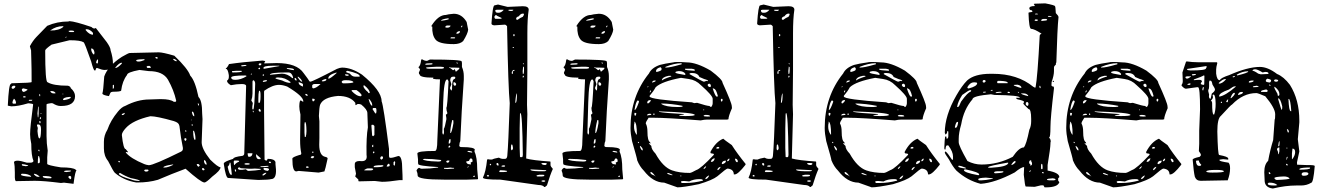

<svg xmlns="http://www.w3.org/2000/svg" viewBox="-20 -1044 7694 1118"><path d="M377.9 -918.9 384.8 -920.9Q418 -918.9 512.7 -886.7Q521.5 -877.9 530.3 -877.9L538.1 -880.9L601.6 -798.8Q624 -766.6 624 -751Q637.7 -709 637.7 -672.9Q637.7 -636.7 587.9 -636.7Q574.2 -636.7 544.9 -648.4H543.9Q539.1 -648.4 535.2 -633.8H531.2Q524.4 -633.8 510.7 -686.5Q472.7 -795.9 466.8 -797.9Q448.2 -809.6 387.7 -809.6H384.8L280.3 -784.2Q243.2 -757.8 243.2 -750Q243.2 -565.4 256.8 -565.4Q289.1 -544.9 376 -544.9Q391.6 -540 391.6 -531.2Q417 -508.8 417 -484.4Q417 -426.8 335 -426.8H332Q311.5 -426.8 287.1 -442.4L278.3 -443.4Q251 -440.4 251 -435.5V-252Q251 -209 257.8 -167L254.9 -127.9V-89.8Q254.9 -82 335 -69.3Q406.2 -69.3 420.9 -55.7L425.8 -50.8Q418 -50.8 408.2 26.4Q371.1 21.5 352.5 19.5L335 21.5Q236.3 8.8 182.6 8.8L72.3 10.7Q66.4 4.9 66.4 -9.8V-39.1Q66.4 -80.1 61.5 -98.6Q61.5 -108.4 84 -108.4Q97.7 -108.4 136.7 -96.7H157.2Q170.9 -96.7 174.8 -105.5V-107.4Q162.1 -136.7 162.1 -206.1Q155.3 -239.3 155.3 -260.7V-264.6Q155.3 -302.7 172.9 -435.5Q172.9 -440.4 148.4 -442.4H143.6Q85 -424.8 45.9 -424.8L25.4 -428.7Q31.2 -554.7 43 -554.7Q44.9 -559.6 52.7 -559.6H59.6Q164.1 -561.5 164.1 -566.4Q164.1 -652.3 162.6 -688.5Q161.1 -724.6 161.1 -744.1V-750L154.3 -773.4V-775.4Q170.9 -806.6 191.4 -828.1L254.9 -893.6Q312.5 -918.9 377.9 -918.9ZM273.4 -867.2V-866.2Q325.2 -866.2 348.6 -887.7V-891.6H345.7Q306.6 -891.6 273.4 -867.2ZM478.5 -869.1Q500 -841.8 521.5 -841.8V-852.5Q503.9 -874 483.4 -874H482.4Q478.5 -874 478.5 -869.1ZM379.9 -864.3V-862.3Q380.9 -857.4 389.6 -857.4H408.2L412.1 -860.4Q412.1 -866.2 391.6 -866.2ZM360.4 -826.2V-825.2H364.3L367.2 -828.1V-830.1H364.3ZM510.7 -761.7V-759.8Q510.7 -743.2 523.4 -727.5H528.3L530.3 -736.3Q527.3 -761.7 512.7 -761.7ZM540 -677.7 543.9 -674.8H548.8L550.8 -682.6V-698.2H548.8Q540 -691.4 540 -677.7ZM47.9 -536.1V-531.2L51.8 -527.3H58.6Q66.4 -531.2 70.3 -539.1L65.4 -544.9H61.5Q51.8 -544.9 47.9 -536.1ZM107.4 -524.4V-522.5Q107.4 -512.7 116.2 -508.8Q125 -508.8 140.6 -520.5Q140.6 -525.4 116.2 -529.3H113.3ZM273.4 -513.7V-510.7Q279.3 -500 293.9 -500H302.7V-503.9Q294.9 -513.7 280.3 -513.7ZM343.8 -498V-495.1H348.6V-498ZM209 -497.1V-486.3L211.9 -483.4L213.9 -484.4V-493.2L210 -497.1ZM118.2 -484.4 114.3 -479.5V-477.5L123 -476.6H127L129.9 -479.5Q129.9 -483.4 118.2 -484.4ZM346.7 -462.9 352.5 -460.9Q391.6 -467.8 391.6 -476.6V-479.5H382.8Q346.7 -476.6 346.7 -462.9ZM61.5 -469.7Q52.7 -456.1 52.7 -449.2V-443.4L56.6 -440.4H70.3L73.2 -443.4Q73.2 -459 61.5 -469.7ZM147.5 -459V-457H164.1L168 -460.9V-462.9H150.4ZM202.1 -422.9 198.2 -383.8 200.2 -361.3H203.1L205.1 -381.8V-422.9ZM216.8 -385.7V-380.9H220.7V-385.7ZM213.9 -361.3 211.9 -353.5V-349.6H213.9L218.8 -354.5V-361.3ZM210 -339.8 209 -337.9V-335.9L210 -327.1H215.8V-337.9ZM195.3 -313.5 200.2 -298.8 198.2 -281.2Q202.1 -238.3 209 -238.3H210Q217.8 -238.3 218.8 -286.1V-293Q218.8 -319.3 203.1 -319.3H198.2Q195.3 -319.3 195.3 -313.5ZM203.1 -171.9V-167L207 -163.1H210L209 -171.9ZM203.1 -135.7Q200.2 -121.1 200.2 -94.7V-93.8H207L211.9 -98.6V-117.2Q209 -135.7 205.1 -135.7ZM107.4 -87.9V-83Q107.4 -78.1 129.9 -76.2L143.6 -78.1V-81.1Q122.1 -87.9 111.3 -87.9ZM353.5 -45.9V-43.9L366.2 -42Q393.6 -43.9 393.6 -48.8L391.6 -50.8H367.2Q354.5 -50.8 353.5 -45.9ZM102.5 -28.3V-26.4Q102.5 -18.6 159.2 -14.6L161.1 -16.6V-18.6Q142.6 -32.2 114.3 -32.2H106.4ZM177.7 -32.2V-28.3Q190.4 -14.6 200.2 -14.6H210V-16.6Q192.4 -32.2 177.7 -32.2ZM377.9 -14.6V-11.7L387.7 -1H391.6L394.5 -4.9V-14.6L389.6 -19.5H382.8ZM229.5 -18.6V-14.6Q229.5 -8.8 254.9 -5.9H277.3L280.3 -9.8Q280.3 -16.6 250 -18.6Z M904.3 -739.3Q927.7 -739.3 995.1 -719.7Q1074.2 -644.5 1087.9 -603.5Q1116.2 -574.2 1135.7 -479.5Q1157.2 -459 1157.2 -382.8L1159.2 -350.6L1154.3 -215.8Q1154.3 -176.8 1204.1 -114.3Q1249 -70.3 1263.7 -70.3V-68.4Q1263.7 -51.8 1215.8 -15.6Q1180.7 18.6 1170.9 18.6H1169.9Q1149.4 17.6 1060.5 -61.5Q981.4 -32.2 899.4 2.9Q845.7 18.6 780.3 18.6H773.4Q699.2 5.9 648.4 -38.1Q639.6 -46.9 609.4 -106.4Q585 -135.7 585 -179.7V-218.8Q585 -255.9 605.5 -289.1Q624 -342.8 667 -394.5Q688.5 -420.9 710 -427.7Q781.2 -464.8 849.6 -464.8L911.1 -466.8H918Q971.7 -466.8 992.2 -451.2H1000Q1005.9 -451.2 1005.9 -458Q992.2 -519.5 958 -580.1Q928.7 -629.9 846.7 -629.9L792 -636.7Q719.7 -623 719.7 -607.4Q692.4 -572.3 685.5 -516.6Q682.6 -509.8 636.7 -509.8L627.9 -507.8Q623 -507.8 614.3 -484.4Q576.2 -490.2 576.2 -500Q581.1 -511.7 586.9 -598.6Q608.4 -660.2 689.5 -712.9Q728.5 -735.4 735.4 -735.4ZM883.8 -708 889.6 -703.1H896.5L899.4 -706.1L894.5 -711.9H887.7ZM988.3 -701.2V-698.2Q998 -687.5 1006.8 -687.5H1008.8V-691.4Q999 -701.2 990.2 -701.2ZM773.4 -694.3V-691.4Q774.4 -685.5 787.1 -685.5Q799.8 -685.5 821.3 -694.3V-699.2H815.4Q787.1 -699.2 773.4 -694.3ZM651.4 -648.4H653.3Q665 -648.4 689.5 -673.8V-678.7H687.5Q674.8 -678.7 651.4 -650.4ZM833 -655.3 837.9 -648.4H855.5L858.4 -651.4V-653.3L851.6 -660.2H839.8ZM636.7 -547.9V-527.3H637.7Q643.6 -528.3 643.6 -537.1V-547.9L639.6 -550.8ZM1131.8 -442.4V-439.5Q1132.8 -428.7 1136.7 -428.7L1138.7 -435.5Q1135.7 -442.4 1133.8 -442.4ZM1097.7 -391.6V-387.7Q1103.5 -367.2 1109.4 -367.2H1111.3Q1111.3 -384.8 1102.5 -394.5H1101.6ZM689.5 -379.9V-374H692.4Q702.1 -374 706.1 -382.8V-386.7H705.1ZM689.5 -257.8Q698.2 -175.8 711.9 -175.8L725.6 -159.2V-157.2L712.9 -159.2V-155.3Q741.2 -121.1 819.3 -88.9Q830.1 -84 846.7 -82Q874 -82 1034.2 -161.1Q1044.9 -167 1044.9 -176.8V-183.6Q1033.2 -238.3 1024.4 -313.5L1022.5 -314.5Q1022.5 -329.1 992.2 -338.9Q892.6 -367.2 855.5 -367.2Q753.9 -343.8 712.9 -298.8Q689.5 -273.4 689.5 -257.8ZM1094.7 -348.6V-343.8H1097.7V-345.7ZM1095.7 -319.3V-314.5L1099.6 -311.5L1102.5 -314.5V-319.3ZM1056.6 -282.2 1060.5 -277.3 1065.4 -278.3V-282.2L1061.5 -285.2H1060.5ZM1104.5 -282.2V-280.3Q1106.4 -229.5 1115.2 -229.5L1118.2 -232.4V-234.4Q1118.2 -261.7 1109.4 -282.2ZM1053.7 -236.3V-229.5L1058.6 -223.6H1060.5L1065.4 -229.5V-236.3L1061.5 -239.3H1056.6ZM1168 -111.3V-102.5Q1172.9 -85.9 1179.7 -85.9H1183.6V-88.9Q1177.7 -111.3 1170.9 -111.3ZM668.9 -104.5V-102.5L671.9 -99.6H678.7V-102.5L673.8 -107.4H671.9ZM1125 -85.9Q1128.9 -76.2 1135.7 -73.2H1136.7L1142.6 -79.1V-82L1135.7 -88.9H1128.9ZM931.6 -70.3V-68.4H938.5Q958 -68.4 988.3 -84V-85.9H983.4Q936.5 -79.1 931.6 -70.3ZM1156.2 -61.5V-58.6L1161.1 -52.7H1168L1170.9 -56.6V-58.6L1164.1 -65.4H1159.2ZM819.3 -51.8Q822.3 -44.9 831.1 -44.9Q844.7 -45.9 844.7 -51.8V-52.7L841.8 -56.6H824.2ZM671.9 -32.2V-31.2Q678.7 -17.6 740.2 0Q762.7 9.8 793.9 9.8V8.8Q793.9 2.9 742.2 -6.8Q709 -18.6 680.7 -36.1H675.8Z M1508.8 -691.4Q1524.4 -689.5 1524.4 -686.5L1518.6 -677.7V-674.8H1520.5L1590.8 -676.8Q1709 -676.8 1748 -618.2Q1774.4 -584 1782.2 -570.3L1787.1 -568.4Q1798.8 -568.4 1941.4 -642.6Q1960 -650.4 1971.7 -650.4Q2026.4 -650.4 2087.9 -609.4Q2202.1 -516.6 2202.1 -454.1Q2212.9 -430.7 2245.1 -176.8V-138.7Q2245.1 -126 2251 -125H2255.9Q2267.6 -125 2299.8 -135.7Q2322.3 -135.7 2322.3 -56.6Q2324.2 -24.4 2324.2 4.9H2305.7Q2243.2 14.6 2204.1 14.6L2162.1 9.8L2083 11.7H2069.3Q2066.4 11.7 2066.4 1L2048.8 -15.6V-17.6L2052.7 -31.2V-34.2L2045.9 -70.3V-87.9Q2045.9 -106.4 2074.2 -106.4Q2122.1 -99.6 2114.3 -142.6Q2112.3 -248 2122.1 -301.8V-303.7L2119.1 -385.7Q2119.1 -406.2 2083 -435.5L2071.3 -438.5H2062.5L2051.8 -431.6Q2048.8 -431.6 2048.8 -445.3Q2018.6 -485.4 1948.2 -485.4Q1861.3 -477.5 1843.8 -433.6Q1838.9 -418.9 1836.9 -369.1L1839.8 -337.9V-240.2L1838.9 -201.2Q1838.9 -138.7 1873 -130.9Q1887.7 -127.9 1887.7 -121.1Q1874 -56.6 1869.1 -45.9L1835 -39.1L1718.8 -48.8L1705.1 -45.9Q1682.6 -45.9 1682.6 -116.2V-121.1Q1682.6 -128.9 1723.6 -141.6Q1734.4 -141.6 1734.4 -151.4Q1727.5 -181.6 1727.5 -228.5L1729.5 -377Q1722.7 -407.2 1722.7 -424.8Q1723.6 -459 1730.5 -459H1732.4L1743.2 -452.1H1746.1V-454.1Q1746.1 -484.4 1652.3 -540Q1626 -549.8 1604.5 -549.8Q1567.4 -549.8 1518.6 -515.6L1517.6 -508.8V-399.4L1520.5 -114.3L1527.3 -109.4H1532.2Q1536.1 -109.4 1538.1 -119.1H1541Q1577.1 -119.1 1584 -100.6V-88.9L1586.9 -57.6Q1589.8 -1 1557.6 -1Q1546.9 2.9 1484.4 3.9L1308.6 -7.8Q1294.9 -7.8 1283.2 -88.9V-91.8Q1283.2 -102.5 1337.9 -119.1Q1337.9 -129.9 1392.6 -136.7Q1402.3 -140.6 1402.3 -150.4L1411.1 -467.8L1413.1 -543Q1413.1 -554.7 1387.7 -554.7Q1358.4 -554.7 1324.2 -547.9Q1301.8 -560.5 1301.8 -574.2Q1312.5 -581.1 1312.5 -595.7V-606.4Q1306.6 -642.6 1296.9 -642.6L1294.9 -643.6V-645.5Q1303.7 -650.4 1313.5 -670.9Q1393.6 -682.6 1508.8 -691.4ZM1450.2 -567.4V-499Q1450.2 -478.5 1443.4 -459L1452.1 -444.3L1449.2 -423.8V-410.2L1452.1 -406.2H1454.1Q1461.9 -406.2 1465.8 -554.7V-556.6Q1465.8 -571.3 1456.1 -577.1Q1450.2 -575.2 1450.2 -567.4ZM1326.2 -592.8Q1326.2 -579.1 1349.6 -579.1Q1381.8 -579.1 1415 -599.6V-602.5L1409.2 -604.5Q1326.2 -604.5 1326.2 -592.8ZM1551.8 -609.4V-608.4L1621.1 -615.2Q1653.3 -615.2 1682.6 -588.9H1686.5V-594.7Q1678.7 -622.1 1659.2 -622.1H1645.5Q1553.7 -622.1 1551.8 -609.4ZM1994.1 -625Q1994.1 -623 2017.6 -615.2Q2030.3 -597.7 2046.9 -597.7H2074.2V-601.6Q2074.2 -615.2 2003.9 -631.8H2002.9Q1995.1 -628.9 1994.1 -625ZM1365.2 -64.5Q1365.2 -48.8 1412.1 -58.6Q1419.9 -48.8 1427.7 -48.8Q1469.7 -50.8 1498 -55.7V-60.5L1463.9 -62.5Q1435.5 -59.6 1381.8 -64.5L1375 -69.3H1370.1ZM1584 -587.9Q1584 -585 1623 -575.2Q1650.4 -561.5 1668 -561.5H1668.9L1672.9 -565.4Q1640.6 -592.8 1602.5 -592.8H1593.8Q1584 -591.8 1584 -587.9ZM2026.4 -515.6Q2055.7 -483.4 2081.1 -483.4L2085 -486.3V-492.2Q2076.2 -505.9 2055.7 -519.5H2030.3ZM1969.7 -568.4V-565.4Q1973.6 -558.6 1978.5 -558.6Q2033.2 -558.6 2038.1 -565.4Q2033.2 -577.1 1994.1 -577.1H1992.2Q1972.7 -577.1 1969.7 -568.4ZM2144.5 -317.4 2142.6 -312.5 2146.5 -259.8V-255.9L2151.4 -251H2153.3L2160.2 -257.8V-310.5L2153.3 -317.4ZM1317.4 -96.7Q1317.4 -84 1305.7 -73.2Q1315.4 -26.4 1325.2 -26.4H1330.1L1322.3 -95.7L1320.3 -96.7ZM1754.9 -333 1752.9 -321.3V-271.5L1754.9 -246.1H1759.8Q1764.6 -260.7 1764.6 -280.3V-281.2Q1763.7 -333 1756.8 -333ZM1513.7 -645.5 1518.6 -643.6 1606.4 -659.2V-661.1H1566.4Q1513.7 -661.1 1513.7 -647.5ZM1797.9 -546.9V-534.2L1802.7 -529.3Q1819.3 -529.3 1845.7 -553.7V-554.7H1811.5Q1801.8 -554.7 1797.9 -546.9ZM1488.3 -515.6Q1484.4 -499 1484.4 -469.7V-452.1L1486.3 -444.3H1488.3Q1497.1 -444.3 1497.1 -481.4V-492.2Q1497.1 -515.6 1490.2 -515.6ZM2096.7 -546.9V-538.1Q2104.5 -521.5 2124 -506.8V-502H2132.8V-503.9Q2132.8 -521.5 2101.6 -546.9ZM1891.6 -587.9V-585.9H1893.6Q1903.3 -585.9 1939.5 -618.2V-622.1Q1891.6 -608.4 1891.6 -587.9ZM2156.2 -74.2V-70.3H2173.8Q2212.9 -71.3 2212.9 -79.1L2208 -82H2204.1Q2156.2 -82 2156.2 -74.2ZM2101.6 -54.7V-51.8H2137.7Q2150.4 -51.8 2153.3 -58.6Q2151.4 -63.5 2142.6 -63.5H2121.1Q2115.2 -63.5 2101.6 -54.7ZM2149.4 -408.2 2165 -383.8H2169.9L2171.9 -392.6V-404.3Q2171.9 -413.1 2167 -415H2154.3Q2150.4 -415 2149.4 -408.2ZM1421.9 -151.4Q1422.9 -130.9 1428.7 -130.9H1431.6Q1448.2 -130.9 1450.2 -151.4ZM1331.1 -629.9V-625L1334 -622.1Q1388.7 -622.1 1388.7 -628.9L1385.7 -631.8H1356.4ZM1340.8 -102.5 1342.8 -83H1344.7Q1356.4 -97.7 1372.1 -102.5V-107.4L1360.4 -109.4H1346.7Q1341.8 -109.4 1340.8 -102.5ZM1513.7 -62.5Q1513.7 -51.8 1539.1 -48.8L1545.9 -54.7V-59.6Q1545.9 -65.4 1518.6 -66.4ZM1470.7 -146.5V-144.5Q1470.7 -117.2 1488.3 -117.2H1495.1Q1498 -117.2 1498 -123ZM1718.8 -565.4V-563.5Q1718.8 -548.8 1743.2 -540H1744.1V-553.7Q1744.1 -557.6 1720.7 -565.4ZM2127 -467.8V-464.8Q2136.7 -428.7 2146.5 -428.7H2147.5V-430.7Q2147.5 -449.2 2128.9 -467.8ZM1650.4 -647.5V-643.6Q1678.7 -635.7 1689.5 -635.7H1691.4V-638.7Q1691.4 -646.5 1657.2 -647.5ZM1713.9 -597.7V-592.8Q1726.6 -573.2 1736.3 -568.4H1739.3V-570.3Q1734.4 -584 1715.8 -597.7ZM1497.1 -75.2V-71.3H1522.5L1543 -73.2V-78.1H1532.2ZM1853.5 -572.3 1855.5 -570.3H1862.3Q1880.9 -572.3 1880.9 -582L1876 -584Q1856.4 -579.1 1853.5 -572.3ZM2194.3 -122.1V-120.1L2199.2 -115.2H2203.1L2210 -122.1V-129.9L2206.1 -133.8H2201.2Q2194.3 -130.9 2194.3 -122.1ZM1404.3 -91.8V-86.9L1413.1 -85H1424.8L1433.6 -86.9V-91.8L1424.8 -93.8H1413.1ZM2231.4 -75.2 2233.4 -74.2H2238.3Q2247.1 -74.2 2249 -79.1V-81.1Q2249 -89.8 2244.1 -90.8Q2237.3 -90.8 2231.4 -75.2ZM1383.8 -661.1 1387.7 -657.2Q1416 -659.2 1416 -664.1L1408.2 -666Q1383.8 -665 1383.8 -661.1ZM2271.5 -99.6V-84L2276.4 -79.1Q2280.3 -79.1 2281.2 -99.6L2279.3 -104.5H2276.4ZM1507.8 -26.4V-24.4L1511.7 -21.5Q1522.5 -25.4 1530.3 -35.2V-38.1Q1518.6 -38.1 1507.8 -26.4ZM1798.8 -469.7 1797.9 -464.8Q1798.8 -454.1 1802.7 -454.1H1805.7L1812.5 -460.9V-464.8Q1811.5 -469.7 1798.8 -469.7ZM1510.7 -570.3V-567.4H1517.6Q1534.2 -569.3 1534.2 -574.2V-577.1H1524.4Q1510.7 -575.2 1510.7 -570.3ZM1789.1 -127.9 1793.9 -123H1802.7L1809.6 -129.9V-130.9L1805.7 -134.8H1795.9ZM1989.3 -611.3V-608.4Q1990.2 -602.5 2002.9 -602.5H2007.8L2010.7 -606.4Q2009.8 -611.3 1997.1 -611.3ZM1486.3 -406.2V-399.4L1493.2 -392.6H1495.1L1498 -396.5V-403.3L1491.2 -410.2H1490.2ZM1486.3 -670.9V-668L1491.2 -663.1Q1502 -663.1 1502 -672.9L1500 -674.8H1490.2ZM1695.3 -587.9Q1695.3 -575.2 1707 -575.2V-577.1Q1707 -586.9 1698.2 -590.8ZM1757.8 -497.1Q1757.8 -486.3 1768.6 -486.3H1771.5V-490.2Q1768.6 -497.1 1759.8 -497.1ZM1761.7 -71.3V-68.4L1770.5 -66.4L1777.3 -68.4V-71.3L1773.4 -75.2H1764.6ZM1545.9 -102.5V-95.7L1554.7 -93.8L1558.6 -98.6L1554.7 -102.5ZM1347.7 -58.6V-48.8L1350.6 -44.9H1354.5V-53.7L1349.6 -58.6ZM2146.5 -196.3V-191.4L2149.4 -187.5H2153.3V-201.2H2151.4ZM1484.4 -645.5V-643.6L1488.3 -640.6H1490.2L1495.1 -643.6L1493.2 -649.4H1488.3ZM2151.4 -157.2V-156.2L2156.2 -150.4L2160.2 -156.2V-159.2L2156.2 -163.1ZM1511.7 -611.3 1508.8 -606.4 1511.7 -602.5H1513.7L1517.6 -606.4V-609.4ZM1797.9 -158.2V-155.3L1802.7 -153.3L1805.7 -158.2L1802.7 -162.1H1800.8ZM1452.1 -399.4V-392.6L1456.1 -389.6H1457V-396.5L1454.1 -399.4ZM1440.4 -611.3V-609.4H1443.4L1447.3 -613.3V-615.2H1443.4ZM1493.2 -69.3V-71.3Q1492.2 -70.3 1490.2 -69.3Z M2622.1 -963.9Q2668.9 -963.9 2697.3 -916L2706.1 -871.1Q2704.1 -848.6 2676.8 -804.7Q2658.2 -787.1 2622.1 -787.1Q2537.1 -787.1 2516.1 -813.5Q2495.1 -839.8 2497.1 -888.7Q2492.2 -888.7 2492.2 -891.6V-893.6Q2532.2 -957 2576.2 -957Q2586.9 -960.9 2622.1 -963.9ZM2548.8 -923.8V-922.9Q2594.7 -928.7 2594.7 -934.6L2587.9 -937.5Q2548.8 -931.6 2548.8 -923.8ZM2574.2 -884.8 2581.1 -882.8H2583Q2599.6 -882.8 2603.5 -893.6L2601.6 -895.5H2585.9Q2574.2 -895.5 2572.3 -884.8ZM2665 -889.6V-884.8H2667L2671.9 -889.6V-895.5H2669.9ZM2637.7 -852.5V-847.7H2642.6Q2652.3 -847.7 2658.2 -857.4V-862.3H2654.3Q2645.5 -862.3 2637.7 -852.5ZM2603.5 -823.2V-820.3H2627L2630.9 -823.2L2627 -827.1H2606.4ZM2439.5 -698.2Q2451.2 -689.5 2466.8 -689.5L2483.4 -697.3Q2668 -697.3 2668 -686.5L2669.9 -677.7V-654.3Q2680.7 -628.9 2680.7 -601.6V-581.1Q2667 -392.6 2660.2 -221.7Q2655.3 -213.9 2654.3 -194.3Q2657.2 -187.5 2667 -187.5H2671.9Q2745.1 -187.5 2745.1 -170.9L2743.2 -168.9V-160.2Q2758.8 -127.9 2758.8 -57.6L2763.7 -2.9L2760.7 0L2701.2 2H2565.4Q2412.1 2 2412.1 -21.5Q2412.1 -36.1 2405.3 -50.8Q2409.2 -61.5 2418.9 -66.4H2421.9Q2428.7 -61.5 2434.6 -61.5H2437.5Q2482.4 -61.5 2531.2 -68.4V-71.3Q2415 -78.1 2415 -88.9L2414.1 -100.6V-116.2L2410.2 -150.4Q2410.2 -165 2512.7 -165Q2526.4 -165 2526.4 -225.6L2542 -582H2540Q2489.3 -582 2504.9 -591.8Q2423.8 -591.8 2423.8 -610.4Q2418.9 -612.3 2418.9 -621.1L2425.8 -637.7Q2425.8 -642.6 2417 -651.4V-653.3Q2428.7 -661.1 2432.6 -696.3L2434.6 -698.2ZM2457 -670.9V-667H2463.9Q2499 -667 2499 -671.9L2496.1 -675.8H2492.2Q2457 -675.8 2457 -670.9ZM2637.7 -677.7 2642.6 -672.9H2644.5V-677.7L2640.6 -681.6ZM2461.9 -651.4V-648.4Q2461.9 -643.6 2480.5 -643.6H2496.1H2501H2543.9Q2565.4 -643.6 2565.4 -649.4V-650.4Q2565.4 -659.2 2485.4 -653.3ZM2594.7 -652.3V-649.4Q2602.5 -649.4 2617.2 -635.7H2620.1Q2624 -635.7 2624 -640.6H2626Q2629.9 -639.6 2633.8 -627H2635.7L2654.3 -642.6V-649.4L2626 -650.4H2606.4ZM2601.6 -575.2 2608.4 -553.7 2599.6 -531.2Q2605.5 -517.6 2608.4 -517.6H2610.4L2612.3 -526.4V-534.2Q2612.3 -584 2627 -584L2630.9 -588.9V-594.7L2627 -597.7H2619.1Q2601.6 -597.7 2601.6 -575.2ZM2555.7 -271.5Q2557.6 -260.7 2560.5 -260.7Q2564.5 -260.7 2565.4 -273.4L2564.5 -293.9Q2570.3 -300.8 2579.1 -348.6V-356.4L2576.2 -376Q2585 -380.9 2585 -385.7Q2579.1 -401.4 2579.1 -415V-417Q2585 -417 2591.8 -570.3Q2587.9 -581.1 2585 -581.1H2583Q2564.5 -581.1 2560.5 -447.3ZM2620.1 -563.5V-556.6Q2620.1 -547.9 2627 -544.9H2630.9L2635.7 -549.8V-556.6Q2632.8 -562.5 2626 -565.4ZM2613.3 -344.7Q2601.6 -297.9 2601.6 -269.5H2603.5Q2610.4 -269.5 2620.1 -326.2V-335.9L2619.1 -344.7ZM2592.8 -216.8V-208H2596.7Q2603.5 -210 2603.5 -223.6V-233.4H2599.6Q2594.7 -233.4 2592.8 -216.8ZM2591.8 -191.4V-184.6H2596.7L2601.6 -189.5V-192.4L2598.6 -196.3H2596.7ZM2701.2 -162.1Q2709 -157.2 2729.5 -155.3V-158.2Q2729.5 -163.1 2712.9 -165H2704.1ZM2694.3 -103.5Q2696.3 -86.9 2717.8 -86.9H2722.7V-89.8L2719.7 -95.7Q2719.7 -97.7 2731.4 -102.5V-109.4Q2731.4 -118.2 2724.6 -121.1H2719.7Q2715.8 -120.1 2710.9 -107.4ZM2442.4 -117.2V-116.2Q2452.1 -105.5 2526.4 -103.5H2535.2Q2547.9 -103.5 2548.8 -109.4V-112.3Q2498 -119.1 2451.2 -119.1ZM2578.1 -102.5 2583 -96.7H2585Q2596.7 -96.7 2596.7 -109.4H2589.8Q2580.1 -109.4 2578.1 -102.5ZM2702.1 -71.3V-68.4H2704.1L2709 -73.2V-75.2H2706.1ZM2585 -66.4H2565.4V-61.5L2585 -59.6L2624 -62.5V-66.4H2617.2L2601.6 -68.4ZM2735.4 -16.6V-13.7H2742.2L2745.1 -16.6V-18.6L2742.2 -21.5H2740.2Z M2879.9 -1017.6 2935.5 -1003.9 3024.4 -1007.8Q3058.6 -1007.8 3058.6 -987.3Q3050.8 -937.5 3050.8 -850.6V-636.7L3048.8 -433.6L3050.8 -378.9L3043.9 -121.1Q3081.1 -110.4 3183.6 -103.5L3185.5 -101.6V-83Q3185.5 -75.2 3199.2 -60.5Q3183.6 -26.4 3165 35.2L3153.3 44.9H3149.4Q3140.6 33.2 3115.2 33.2L2893.6 2Q2792 2 2792 -9.8Q2808.6 -42 2816.4 -115.2H2819.3V-117.2L2832 -115.2H2845.7Q2856.4 -121.1 2884.8 -126Q2897.5 -119.1 2905.3 -119.1H2920.9Q2934.6 -119.1 2934.6 -146.5Q2939.5 -193.4 2948.2 -443.4Q2939.5 -524.4 2932.6 -891.6Q2925.8 -900.4 2918.9 -900.4L2857.4 -896.5Q2841.8 -898.4 2841.8 -907.2Q2848.6 -1012.7 2859.4 -1012.7ZM2864.3 -985.4V-982.4Q2864.3 -969.7 2877.9 -969.7H2882.8Q2898.4 -969.7 2912.1 -985.4V-987.3H2873ZM2939.5 -983.4 2949.2 -980.5H2962.9L2968.8 -985.4V-987.3H2942.4ZM2985.4 -934.6V-932.6L2989.3 -928.7H2994.1Q3008.8 -940.4 3024.4 -946.3Q3031.2 -956.1 3031.2 -961.9L3028.3 -964.8H3024.4Q3011.7 -964.8 3001 -949.2Q2985.4 -945.3 2985.4 -934.6ZM2859.4 -949.2V-939.5L2864.3 -934.6H2891.6L2900.4 -935.5V-939.5L2876 -951.2L2869.1 -956.1H2866.2ZM2968.8 -841.8V-836.9L2971.7 -833H2973.6L2976.6 -836.9V-841.8L2973.6 -845.7H2971.7ZM2964.8 -766.6V-764.6H2971.7V-770.5H2968.8ZM3024.4 -675.8V-674.8L3030.3 -668.9H3031.2V-672.9L3028.3 -675.8ZM3026.4 -657.2 3023.4 -629.9 3024.4 -613.3H3026.4Q3031.2 -613.3 3031.2 -631.8V-652.3ZM2960 -621.1V-616.2L2962.9 -613.3L2966.8 -616.2V-623L2964.8 -625Q2964.8 -628.9 2976.6 -633.8V-636.7H2969.7Q2960 -630.9 2960 -621.1ZM3024.4 -602.5 3023.4 -593.8V-592.8H3026.4L3030.3 -595.7V-602.5ZM2980.5 -449.2V-445.3H2982.4Q2990.2 -445.3 2990.2 -500Q2984.4 -500 2980.5 -449.2ZM3010.7 -385.7 3007.8 -381.8 3005.9 -296.9V-182.6L3007.8 -130.9L3009.8 -128.9H3019.5Q3023.4 -128.9 3024.4 -141.6Q3021.5 -385.7 3010.7 -385.7ZM2955.1 -183.6V-178.7Q2956.1 -168.9 2960 -168.9L2966.8 -175.8V-185.5Q2964.8 -203.1 2960 -203.1Q2955.1 -203.1 2955.1 -183.6ZM2871.1 -91.8V-89.8Q2871.1 -80.1 2880.9 -80.1H2882.8V-89.8L2877.9 -94.7H2874ZM3132.8 -93.8V-91.8Q3136.7 -83 3156.2 -83L3163.1 -87.9V-93.8L3154.3 -94.7H3140.6ZM2832 -86.9V-83L2836.9 -81.1L2839.8 -85L2838.9 -89.8H2835ZM2900.4 -76.2V-74.2L2908.2 -73.2H2917L2920.9 -76.2V-80.1L2912.1 -81.1H2910.2Q2900.4 -80.1 2900.4 -76.2ZM3069.3 -57.6V-55.7Q3069.3 -47.9 3115.2 -46.9H3151.4L3160.2 -48.8V-52.7L3147.5 -53.7ZM2886.7 -46.9V-45.9L2889.6 -42H2910.2Q2932.6 -42 2932.6 -46.9V-48.8Q2918 -52.7 2894.5 -52.7H2891.6ZM3103.5 -19.5 3108.4 -16.6H3135.7Q3148.4 -16.6 3149.4 -21.5V-25.4L3140.6 -26.4H3120.1Q3103.5 -24.4 3103.5 -19.5ZM2814.5 -19.5 2818.4 -16.6H2825.2L2828.1 -19.5L2823.2 -25.4H2819.3ZM3133.8 7.8V12.7L3142.6 14.6H3146.5L3154.3 12.7V7.8L3146.5 5.9H3142.6Z M3466.8 -963.9Q3513.7 -963.9 3542 -916L3550.8 -871.1Q3548.8 -848.6 3521.5 -804.7Q3502.9 -787.1 3466.8 -787.1Q3381.8 -787.1 3360.8 -813.5Q3339.8 -839.8 3341.8 -888.7Q3336.9 -888.7 3336.9 -891.6V-893.6Q3377 -957 3420.9 -957Q3431.6 -960.9 3466.8 -963.9ZM3393.6 -923.8V-922.9Q3439.5 -928.7 3439.5 -934.6L3432.6 -937.5Q3393.6 -931.6 3393.6 -923.8ZM3418.9 -884.8 3425.8 -882.8H3427.7Q3444.3 -882.8 3448.2 -893.6L3446.3 -895.5H3430.7Q3418.9 -895.5 3417 -884.8ZM3509.8 -889.6V-884.8H3511.7L3516.6 -889.6V-895.5H3514.6ZM3482.4 -852.5V-847.7H3487.3Q3497.1 -847.7 3502.9 -857.4V-862.3H3499Q3490.2 -862.3 3482.4 -852.5ZM3448.2 -823.2V-820.3H3471.7L3475.6 -823.2L3471.7 -827.1H3451.2ZM3284.2 -698.2Q3295.9 -689.5 3311.5 -689.5L3328.1 -697.3Q3512.7 -697.3 3512.7 -686.5L3514.6 -677.7V-654.3Q3525.4 -628.9 3525.4 -601.6V-581.1Q3511.7 -392.6 3504.9 -221.7Q3500 -213.9 3499 -194.3Q3502 -187.5 3511.7 -187.5H3516.6Q3589.8 -187.5 3589.8 -170.9L3587.9 -168.9V-160.2Q3603.5 -127.9 3603.5 -57.6L3608.4 -2.9L3605.5 0L3545.9 2H3410.2Q3256.8 2 3256.8 -21.5Q3256.8 -36.1 3250 -50.8Q3253.9 -61.5 3263.7 -66.4H3266.6Q3273.4 -61.5 3279.3 -61.5H3282.2Q3327.1 -61.5 3376 -68.4V-71.3Q3259.8 -78.1 3259.8 -88.9L3258.8 -100.6V-116.2L3254.9 -150.4Q3254.9 -165 3357.4 -165Q3371.1 -165 3371.1 -225.6L3386.7 -582H3384.8Q3334 -582 3349.6 -591.8Q3268.6 -591.8 3268.6 -610.4Q3263.7 -612.3 3263.7 -621.1L3270.5 -637.7Q3270.5 -642.6 3261.7 -651.4V-653.3Q3273.4 -661.1 3277.3 -696.3L3279.3 -698.2ZM3301.8 -670.9V-667H3308.6Q3343.8 -667 3343.8 -671.9L3340.8 -675.8H3336.9Q3301.8 -675.8 3301.8 -670.9ZM3482.4 -677.7 3487.3 -672.9H3489.3V-677.7L3485.4 -681.6ZM3306.6 -651.4V-648.4Q3306.6 -643.6 3325.2 -643.6H3340.8H3345.7H3388.7Q3410.2 -643.6 3410.2 -649.4V-650.4Q3410.2 -659.2 3330.1 -653.3ZM3439.5 -652.3V-649.4Q3447.3 -649.4 3461.9 -635.7H3464.8Q3468.8 -635.7 3468.8 -640.6H3470.7Q3474.6 -639.6 3478.5 -627H3480.5L3499 -642.6V-649.4L3470.7 -650.4H3451.2ZM3446.3 -575.2 3453.1 -553.7 3444.3 -531.2Q3450.2 -517.6 3453.1 -517.6H3455.1L3457 -526.4V-534.2Q3457 -584 3471.7 -584L3475.6 -588.9V-594.7L3471.7 -597.7H3463.9Q3446.3 -597.7 3446.3 -575.2ZM3400.4 -271.5Q3402.3 -260.7 3405.3 -260.7Q3409.2 -260.7 3410.2 -273.4L3409.2 -293.9Q3415 -300.8 3423.8 -348.6V-356.4L3420.9 -376Q3429.7 -380.9 3429.7 -385.7Q3423.8 -401.4 3423.8 -415V-417Q3429.7 -417 3436.5 -570.3Q3432.6 -581.1 3429.7 -581.1H3427.7Q3409.2 -581.1 3405.3 -447.3ZM3464.8 -563.5V-556.6Q3464.8 -547.9 3471.7 -544.9H3475.6L3480.5 -549.8V-556.6Q3477.5 -562.5 3470.7 -565.4ZM3458 -344.7Q3446.3 -297.9 3446.3 -269.5H3448.2Q3455.1 -269.5 3464.8 -326.2V-335.9L3463.9 -344.7ZM3437.5 -216.8V-208H3441.4Q3448.2 -210 3448.2 -223.6V-233.4H3444.3Q3439.5 -233.4 3437.5 -216.8ZM3436.5 -191.4V-184.6H3441.4L3446.3 -189.5V-192.4L3443.4 -196.3H3441.4ZM3545.9 -162.1Q3553.7 -157.2 3574.2 -155.3V-158.2Q3574.2 -163.1 3557.6 -165H3548.8ZM3539.1 -103.5Q3541 -86.9 3562.5 -86.9H3567.4V-89.8L3564.5 -95.7Q3564.5 -97.7 3576.2 -102.5V-109.4Q3576.2 -118.2 3569.3 -121.1H3564.5Q3560.5 -120.1 3555.7 -107.4ZM3287.1 -117.2V-116.2Q3296.9 -105.5 3371.1 -103.5H3379.9Q3392.6 -103.5 3393.6 -109.4V-112.3Q3342.8 -119.1 3295.9 -119.1ZM3422.9 -102.5 3427.7 -96.7H3429.7Q3441.4 -96.7 3441.4 -109.4H3434.6Q3424.8 -109.4 3422.9 -102.5ZM3546.9 -71.3V-68.4H3548.8L3553.7 -73.2V-75.2H3550.8ZM3429.7 -66.4H3410.2V-61.5L3429.7 -59.6L3468.8 -62.5V-66.4H3461.9L3446.3 -68.4ZM3580.1 -16.6V-13.7H3586.9L3589.8 -16.6V-18.6L3586.9 -21.5H3585Z M3979.5 -680.7Q4036.1 -680.7 4118.2 -632.8Q4187.5 -581.1 4187.5 -561.5Q4241.2 -444.3 4241.2 -424.8L4242.2 -414.1Q4221.7 -367.2 4221.7 -349.6L4213.9 -347.7H4097.7Q4081.1 -347.7 4059.6 -342.8Q3863.3 -358.4 3786.1 -358.4H3756.8Q3740.2 -334 3740.2 -325.2Q3750 -307.6 3750 -277.3Q3750 -224.6 3765.6 -215.8L3767.6 -209V-208L3758.8 -210.9V-208L3772.5 -194.3Q3772.5 -174.8 3796.9 -149.4Q3840.8 -70.3 3893.6 -51.8Q3935.5 -37.1 3996.1 -37.1Q4004.9 -37.1 4034.2 -53.7Q4060.5 -61.5 4136.7 -142.6V-146.5Q4136.7 -149.4 4119.1 -151.4L4116.2 -158.2Q4147.5 -218.8 4191.4 -236.3Q4196.3 -230.5 4241.2 -199.2Q4271.5 -151.4 4321.3 -89.8V-85Q4277.3 -28.3 4257.8 -28.3H4252.9Q4252.9 -58.6 4216.8 -62.5Q4209 -62.5 4157.2 -17.6Q4128.9 4.9 4049.8 28.3Q3959 46.9 3924.8 46.9L3847.7 19.5Q3783.2 19.5 3728.5 -50.8Q3705.1 -74.2 3690.4 -110.4Q3690.4 -119.1 3660.2 -222.7Q3651.4 -266.6 3651.4 -297.9V-299.8Q3651.4 -482.4 3758.8 -616.2Q3774.4 -649.4 3822.3 -666Q3850.6 -673.8 3900.4 -680.7Q3912.1 -685.5 3979.5 -680.7ZM3854.5 -650.4H3856.4Q3881.8 -650.4 3938.5 -667Q3950.2 -668 3950.2 -672.9L3947.3 -675.8H3945.3Q3907.2 -675.8 3856.4 -655.3L3854.5 -653.3ZM3799.8 -629.9V-627.9L3803.7 -625H3804.7Q3832 -631.8 3832 -638.7V-646.5L3827.1 -652.3H3824.2Q3799.8 -644.5 3799.8 -629.9ZM3968.8 -643.6V-639.6Q3968.8 -634.8 4023.4 -631.8L4025.4 -632.8V-636.7Q4025.4 -641.6 4008.8 -643.6ZM3913.1 -623V-621.1Q3913.1 -616.2 3968.8 -607.4L3970.7 -609.4V-614.3Q3960 -629.9 3934.6 -629.9H3929.7Q3913.1 -627.9 3913.1 -623ZM3995.1 -614.3V-612.3Q4072.3 -568.4 4078.1 -568.4H4080.1L4093.8 -573.2L4100.6 -571.3L4102.5 -573.2V-575.2Q4095.7 -580.1 4080.1 -584L4052.7 -595.7Q4043 -619.1 4008.8 -619.1H4004.9Q3995.1 -618.2 3995.1 -614.3ZM3834 -575.2Q3846.7 -585.9 3888.7 -598.6V-600.6L3886.7 -602.5H3873Q3834 -594.7 3834 -575.2ZM3762.7 -486.3V-482.4Q3762.7 -464.8 4008.8 -448.2L4022.5 -443.4L4039.1 -445.3Q4096.7 -426.8 4112.3 -426.8Q4112.3 -422.9 4121.1 -420.9Q4129.9 -431.6 4129.9 -443.4V-468.8Q4129.9 -487.3 4061.5 -547.9Q4032.2 -578.1 3991.2 -584L3945.3 -590.8Q3833 -569.3 3797.9 -536.1Q3784.2 -510.7 3762.7 -486.3ZM3777.3 -566.4V-563.5H3779.3Q3797.9 -568.4 3797.9 -573.2V-575.2H3791Q3782.2 -575.2 3777.3 -566.4ZM4100.6 -547.9Q4104.5 -537.1 4114.3 -537.1H4116.2L4119.1 -541V-549.8L4112.3 -556.6Q4100.6 -556.6 4100.6 -547.9ZM3749 -537.1V-536.1H3752L3755.9 -539.1V-541H3752ZM4129.9 -529.3Q4143.6 -486.3 4152.3 -481.4H4157.2L4160.2 -484.4Q4149.4 -527.3 4136.7 -527.3L4134.8 -529.3ZM3763.7 -506.8V-504.9Q3770.5 -507.8 3770.5 -516.6V-518.6Q3763.7 -515.6 3763.7 -506.8ZM4177.7 -465.8V-457L4180.7 -452.1Q4187.5 -454.1 4187.5 -461.9V-465.8L4184.6 -468.8H4180.7ZM3749 -450.2V-445.3L3752 -441.4H3753.9Q3763.7 -447.3 3769.5 -457V-460.9H3763.7Q3753.9 -460.9 3749 -450.2ZM3692.4 -459Q3681.6 -449.2 3674.8 -404.3H3676.8Q3684.6 -404.3 3701.2 -452.1Q3699.2 -459 3692.4 -459ZM3831.1 -441.4V-438.5Q3857.4 -420.9 3924.8 -420.9H3936.5L3954.1 -422.9V-427.7Q3891.6 -440.4 3831.1 -441.4ZM4075.2 -406.2V-402.3H4080.1V-406.2ZM3817.4 -395.5V-392.6Q3849.6 -385.7 3960.9 -379.9L3961.9 -378.9V-377L3933.6 -373Q3933.6 -368.2 3968.8 -368.2Q4025.4 -368.2 4025.4 -375Q4025.4 -388.7 3817.4 -395.5ZM3674.8 -386.7 3673.8 -378.9Q3674.8 -370.1 3678.7 -370.1Q3683.6 -370.1 3685.5 -383.8L3680.7 -386.7ZM3784.2 -381.8V-375H3791V-379.9L3790 -381.8V-383.8ZM3747.1 -373V-372.1H3749L3772.5 -375V-377L3767.6 -381.8H3763.7Q3751 -381.8 3747.1 -373ZM4077.1 -370.1Q4077.1 -365.2 4100.6 -365.2L4114.3 -366.2V-368.2Q4114.3 -375 4086.9 -375Q4077.1 -373 4077.1 -370.1ZM3674.8 -335.9 3673.8 -334V-331.1L3674.8 -329.1Q3671.9 -322.3 3671.9 -310.5V-304.7Q3671.9 -282.2 3685.5 -260.7H3688.5Q3688.5 -327.1 3674.8 -335.9ZM3694.3 -217.8V-214.8L3697.3 -210.9H3701.2V-214.8L3697.3 -217.8ZM3708 -194.3 3706.1 -192.4V-190.4Q3713.9 -168 3721.7 -168L3722.7 -169.9V-171.9Q3722.7 -182.6 3708 -194.3ZM4150.4 -181.6 4153.3 -178.7H4159.2Q4168 -178.7 4168.9 -183.6L4164.1 -188.5H4162.1Q4153.3 -188.5 4150.4 -181.6ZM4119.1 -103.5 4121.1 -101.6H4123Q4136.7 -101.6 4141.6 -120.1V-122.1Q4127 -122.1 4119.1 -103.5ZM4213.9 -106.4 4214.8 -105.5H4218.8Q4227.5 -109.4 4227.5 -119.1V-120.1H4223.6Q4213.9 -113.3 4213.9 -106.4ZM4261.7 -120.1 4259.8 -119.1V-117.2Q4264.6 -99.6 4271.5 -99.6H4273.4L4276.4 -103.5V-105.5Q4273.4 -120.1 4261.7 -120.1ZM4182.6 -91.8 4186.5 -87.9Q4207 -94.7 4207 -106.4V-108.4H4205.1Q4185.5 -108.4 4182.6 -91.8ZM4077.1 -60.5H4080.1Q4087.9 -64.5 4091.8 -74.2L4090.8 -76.2Q4077.1 -68.4 4077.1 -60.5ZM4157.2 -53.7H4162.1Q4175.8 -66.4 4175.8 -72.3H4173.8Q4157.2 -66.4 4157.2 -53.7ZM3767.6 -42V-37.1Q3768.6 -29.3 3791 -21.5L3796.9 -16.6V-17.6Q3780.3 -39.1 3772.5 -42ZM3865.2 -37.1V-35.2Q3865.2 -29.3 3893.6 -23.4L3895.5 -24.4V-26.4Q3876 -37.1 3866.2 -37.1ZM3941.4 -21.5V-17.6H3947.3V-21.5ZM4086.9 -1Q4100.6 -1 4109.4 -21.5H4105.5Q4086.9 -10.7 4086.9 -1ZM3993.2 12.7 3963.9 9.8H3959Q3946.3 9.8 3945.3 14.6V16.6L3950.2 21.5H3974.6Q4019.5 21.5 4073.2 7.8V5.9Q4071.3 -1 4057.6 -1H4050.8Q4019.5 -1 3993.2 12.7Z M4426.8 -1017.6 4482.4 -1003.9 4571.3 -1007.8Q4605.5 -1007.8 4605.5 -987.3Q4597.7 -937.5 4597.7 -850.6V-636.7L4595.7 -433.6L4597.7 -378.9L4590.8 -121.1Q4627.9 -110.4 4730.5 -103.5L4732.4 -101.6V-83Q4732.4 -75.2 4746.1 -60.5Q4730.5 -26.4 4711.9 35.2L4700.2 44.9H4696.3Q4687.5 33.2 4662.1 33.2L4440.4 2Q4338.9 2 4338.9 -9.8Q4355.5 -42 4363.3 -115.2H4366.2V-117.2L4378.9 -115.2H4392.6Q4403.3 -121.1 4431.6 -126Q4444.3 -119.1 4452.1 -119.1H4467.8Q4481.4 -119.1 4481.4 -146.5Q4486.3 -193.4 4495.1 -443.4Q4486.3 -524.4 4479.5 -891.6Q4472.7 -900.4 4465.8 -900.4L4404.3 -896.5Q4388.7 -898.4 4388.7 -907.2Q4395.5 -1012.7 4406.2 -1012.7ZM4411.1 -985.4V-982.4Q4411.1 -969.7 4424.8 -969.7H4429.7Q4445.3 -969.7 4459 -985.4V-987.3H4419.9ZM4486.3 -983.4 4496.1 -980.5H4509.8L4515.6 -985.4V-987.3H4489.3ZM4532.2 -934.6V-932.6L4536.1 -928.7H4541Q4555.7 -940.4 4571.3 -946.3Q4578.1 -956.1 4578.1 -961.9L4575.2 -964.8H4571.3Q4558.6 -964.8 4547.9 -949.2Q4532.2 -945.3 4532.2 -934.6ZM4406.2 -949.2V-939.5L4411.1 -934.6H4438.5L4447.3 -935.5V-939.5L4422.9 -951.2L4416 -956.1H4413.1ZM4515.6 -841.8V-836.9L4518.6 -833H4520.5L4523.4 -836.9V-841.8L4520.5 -845.7H4518.6ZM4511.7 -766.6V-764.6H4518.6V-770.5H4515.6ZM4571.3 -675.8V-674.8L4577.1 -668.9H4578.1V-672.9L4575.2 -675.8ZM4573.2 -657.2 4570.3 -629.9 4571.3 -613.3H4573.2Q4578.1 -613.3 4578.1 -631.8V-652.3ZM4506.8 -621.1V-616.2L4509.8 -613.3L4513.7 -616.2V-623L4511.7 -625Q4511.7 -628.9 4523.4 -633.8V-636.7H4516.6Q4506.8 -630.9 4506.8 -621.1ZM4571.3 -602.5 4570.3 -593.8V-592.8H4573.2L4577.1 -595.7V-602.5ZM4527.3 -449.2V-445.3H4529.3Q4537.1 -445.3 4537.1 -500Q4531.2 -500 4527.3 -449.2ZM4557.6 -385.7 4554.7 -381.8 4552.7 -296.9V-182.6L4554.7 -130.9L4556.6 -128.9H4566.4Q4570.3 -128.9 4571.3 -141.6Q4568.4 -385.7 4557.6 -385.7ZM4502 -183.6V-178.7Q4502.9 -168.9 4506.8 -168.9L4513.7 -175.8V-185.5Q4511.7 -203.1 4506.8 -203.1Q4502 -203.1 4502 -183.6ZM4418 -91.8V-89.8Q4418 -80.1 4427.7 -80.1H4429.7V-89.8L4424.8 -94.7H4420.9ZM4679.7 -93.8V-91.8Q4683.6 -83 4703.1 -83L4710 -87.9V-93.8L4701.2 -94.7H4687.5ZM4378.9 -86.9V-83L4383.8 -81.1L4386.7 -85L4385.7 -89.8H4381.8ZM4447.3 -76.2V-74.2L4455.1 -73.2H4463.9L4467.8 -76.2V-80.1L4459 -81.1H4457Q4447.3 -80.1 4447.3 -76.2ZM4616.2 -57.6V-55.7Q4616.2 -47.9 4662.1 -46.9H4698.2L4707 -48.8V-52.7L4694.3 -53.7ZM4433.6 -46.9V-45.9L4436.5 -42H4457Q4479.5 -42 4479.5 -46.9V-48.8Q4464.8 -52.7 4441.4 -52.7H4438.5ZM4650.4 -19.5 4655.3 -16.6H4682.6Q4695.3 -16.6 4696.3 -21.5V-25.4L4687.5 -26.4H4667Q4650.4 -24.4 4650.4 -19.5ZM4361.3 -19.5 4365.2 -16.6H4372.1L4375 -19.5L4370.1 -25.4H4366.2ZM4680.7 7.8V12.7L4689.5 14.6H4693.4L4701.2 12.7V7.8L4693.4 5.9H4689.5Z M5110.4 -680.7Q5167 -680.7 5249 -632.8Q5318.4 -581.1 5318.4 -561.5Q5372.1 -444.3 5372.1 -424.8L5373 -414.1Q5352.5 -367.2 5352.5 -349.6L5344.7 -347.7H5228.5Q5211.9 -347.7 5190.4 -342.8Q4994.1 -358.4 4917 -358.4H4887.7Q4871.1 -334 4871.1 -325.2Q4880.9 -307.6 4880.9 -277.3Q4880.9 -224.6 4896.5 -215.8L4898.4 -209V-208L4889.6 -210.9V-208L4903.3 -194.3Q4903.3 -174.8 4927.7 -149.4Q4971.7 -70.3 5024.4 -51.8Q5066.4 -37.1 5127 -37.1Q5135.7 -37.1 5165 -53.7Q5191.4 -61.5 5267.6 -142.6V-146.5Q5267.6 -149.4 5250 -151.4L5247.1 -158.2Q5278.3 -218.8 5322.3 -236.3Q5327.1 -230.5 5372.1 -199.2Q5402.3 -151.4 5452.1 -89.8V-85Q5408.2 -28.3 5388.7 -28.3H5383.8Q5383.8 -58.6 5347.7 -62.5Q5339.8 -62.5 5288.1 -17.6Q5259.8 4.9 5180.7 28.3Q5089.8 46.9 5055.7 46.9L4978.5 19.5Q4914.1 19.5 4859.4 -50.8Q4835.9 -74.2 4821.3 -110.4Q4821.3 -119.1 4791 -222.7Q4782.2 -266.6 4782.2 -297.9V-299.8Q4782.2 -482.4 4889.6 -616.2Q4905.3 -649.4 4953.1 -666Q4981.4 -673.8 5031.2 -680.7Q5043 -685.5 5110.4 -680.7ZM4985.4 -650.4H4987.3Q5012.7 -650.4 5069.3 -667Q5081.1 -668 5081.1 -672.9L5078.1 -675.8H5076.2Q5038.1 -675.8 4987.3 -655.3L4985.4 -653.3ZM4930.7 -629.9V-627.9L4934.6 -625H4935.5Q4962.9 -631.8 4962.9 -638.7V-646.5L4958 -652.3H4955.1Q4930.7 -644.5 4930.7 -629.9ZM5099.6 -643.6V-639.6Q5099.6 -634.8 5154.3 -631.8L5156.2 -632.8V-636.7Q5156.2 -641.6 5139.6 -643.6ZM5043.9 -623V-621.1Q5043.9 -616.2 5099.6 -607.4L5101.6 -609.4V-614.3Q5090.8 -629.9 5065.4 -629.9H5060.5Q5043.9 -627.9 5043.9 -623ZM5126 -614.3V-612.3Q5203.1 -568.4 5209 -568.4H5210.9L5224.6 -573.2L5231.4 -571.3L5233.4 -573.2V-575.2Q5226.6 -580.1 5210.9 -584L5183.6 -595.7Q5173.8 -619.1 5139.6 -619.1H5135.7Q5126 -618.2 5126 -614.3ZM4964.8 -575.2Q4977.5 -585.9 5019.5 -598.6V-600.6L5017.6 -602.5H5003.9Q4964.8 -594.7 4964.8 -575.2ZM4893.6 -486.3V-482.4Q4893.6 -464.8 5139.6 -448.2L5153.3 -443.4L5169.9 -445.3Q5227.5 -426.8 5243.2 -426.8Q5243.2 -422.9 5252 -420.9Q5260.7 -431.6 5260.7 -443.4V-468.8Q5260.7 -487.3 5192.4 -547.9Q5163.1 -578.1 5122.1 -584L5076.2 -590.8Q4963.9 -569.3 4928.7 -536.1Q4915 -510.7 4893.6 -486.3ZM4908.2 -566.4V-563.5H4910.2Q4928.7 -568.4 4928.7 -573.2V-575.2H4921.9Q4913.1 -575.2 4908.2 -566.4ZM5231.4 -547.9Q5235.4 -537.1 5245.1 -537.1H5247.1L5250 -541V-549.8L5243.2 -556.6Q5231.4 -556.6 5231.4 -547.9ZM4879.9 -537.1V-536.1H4882.8L4886.7 -539.1V-541H4882.8ZM5260.7 -529.3Q5274.4 -486.3 5283.2 -481.4H5288.1L5291 -484.4Q5280.3 -527.3 5267.6 -527.3L5265.6 -529.3ZM4894.5 -506.8V-504.9Q4901.4 -507.8 4901.4 -516.6V-518.6Q4894.5 -515.6 4894.5 -506.8ZM5308.6 -465.8V-457L5311.5 -452.1Q5318.4 -454.1 5318.4 -461.9V-465.8L5315.4 -468.8H5311.5ZM4879.9 -450.2V-445.3L4882.8 -441.4H4884.8Q4894.5 -447.3 4900.4 -457V-460.9H4894.5Q4884.8 -460.9 4879.9 -450.2ZM4823.2 -459Q4812.5 -449.2 4805.7 -404.3H4807.6Q4815.4 -404.3 4832 -452.1Q4830.1 -459 4823.2 -459ZM4961.9 -441.4V-438.5Q4988.3 -420.9 5055.7 -420.9H5067.4L5085 -422.9V-427.7Q5022.5 -440.4 4961.9 -441.4ZM5206.1 -406.2V-402.3H5210.9V-406.2ZM4948.2 -395.5V-392.6Q4980.5 -385.7 5091.8 -379.9L5092.8 -378.9V-377L5064.5 -373Q5064.5 -368.2 5099.6 -368.2Q5156.2 -368.2 5156.2 -375Q5156.2 -388.7 4948.2 -395.5ZM4805.7 -386.7 4804.7 -378.9Q4805.7 -370.1 4809.6 -370.1Q4814.5 -370.1 4816.4 -383.8L4811.5 -386.7ZM4915 -381.8V-375H4921.9V-379.9L4920.9 -381.8V-383.8ZM4877.9 -373V-372.1H4879.9L4903.3 -375V-377L4898.4 -381.8H4894.5Q4881.8 -381.8 4877.9 -373ZM5208 -370.1Q5208 -365.2 5231.4 -365.2L5245.1 -366.2V-368.2Q5245.1 -375 5217.8 -375Q5208 -373 5208 -370.1ZM4805.7 -335.9 4804.7 -334V-331.1L4805.7 -329.1Q4802.7 -322.3 4802.7 -310.5V-304.7Q4802.7 -282.2 4816.4 -260.7H4819.3Q4819.3 -327.1 4805.7 -335.9ZM4825.2 -217.8V-214.8L4828.1 -210.9H4832V-214.8L4828.1 -217.8ZM4838.9 -194.3 4836.9 -192.4V-190.4Q4844.7 -168 4852.5 -168L4853.5 -169.9V-171.9Q4853.5 -182.6 4838.9 -194.3ZM5281.2 -181.6 5284.2 -178.7H5290Q5298.8 -178.7 5299.8 -183.6L5294.9 -188.5H5293Q5284.2 -188.5 5281.2 -181.6ZM5250 -103.5 5252 -101.6H5253.9Q5267.6 -101.6 5272.5 -120.1V-122.1Q5257.8 -122.1 5250 -103.5ZM5344.7 -106.4 5345.7 -105.5H5349.6Q5358.4 -109.4 5358.4 -119.1V-120.1H5354.5Q5344.7 -113.3 5344.7 -106.4ZM5392.6 -120.1 5390.6 -119.1V-117.2Q5395.5 -99.6 5402.3 -99.6H5404.3L5407.2 -103.5V-105.5Q5404.3 -120.1 5392.6 -120.1ZM5313.5 -91.8 5317.4 -87.9Q5337.9 -94.7 5337.9 -106.4V-108.4H5335.9Q5316.4 -108.4 5313.5 -91.8ZM5208 -60.5H5210.9Q5218.8 -64.5 5222.7 -74.2L5221.7 -76.2Q5208 -68.4 5208 -60.5ZM5288.1 -53.7H5293Q5306.6 -66.4 5306.6 -72.3H5304.7Q5288.1 -66.4 5288.1 -53.7ZM4898.4 -42V-37.1Q4899.4 -29.3 4921.9 -21.5L4927.7 -16.6V-17.6Q4911.1 -39.1 4903.3 -42ZM4996.1 -37.1V-35.2Q4996.1 -29.3 5024.4 -23.4L5026.4 -24.4V-26.4Q5006.8 -37.1 4997.1 -37.1ZM5072.3 -21.5V-17.6H5078.1V-21.5ZM5217.8 -1Q5231.4 -1 5240.2 -21.5H5236.3Q5217.8 -10.7 5217.8 -1ZM5124 12.7 5094.7 9.8H5089.8Q5077.1 9.8 5076.2 14.6V16.6L5081.1 21.5H5105.5Q5150.4 21.5 5204.1 7.8V5.9Q5202.1 -1 5188.5 -1H5181.6Q5150.4 -1 5124 12.7Z M6066.4 -1024.4Q6123 -1013.7 6123 -1007.8Q6126 -1007.8 6127.9 -967.8Q6143.6 -952.1 6143.6 -944.3Q6136.7 -879.9 6130.9 -679.7Q6127.9 -679.7 6127.9 -667Q6117.2 -659.2 6117.2 -650.4V-629.9Q6117.2 -604.5 6103.5 -566.4L6102.5 -547.9Q6102.5 -541 6116.2 -539.1L6117.2 -529.3Q6096.7 -357.4 6096.7 -304.7Q6096.7 -243.2 6088.9 -243.2V-240.2Q6095.7 -240.2 6098.6 -221.7L6096.7 -212.9V-208Q6096.7 -183.6 6080.1 -83V-50.8Q6148.4 -38.1 6148.4 -12.7L6141.6 -5.9V7.8L6148.4 16.6V17.6Q6137.7 46.9 6071.3 46.9H6062.5L6055.7 35.2H6041L6004.9 43.9L5953.1 42Q5948.2 42 5941.4 -26.4L5943.4 -71.3Q5926.8 -71.3 5888.7 -40Q5774.4 20.5 5690.4 26.4Q5612.3 6.8 5548.8 -50.8Q5527.3 -74.2 5505.9 -115.2Q5481.4 -149.4 5481.4 -156.2L5483.4 -161.1H5487.3Q5500 -150.4 5522.5 -115.2L5528.3 -113.3L5529.3 -115.2V-132.8Q5529.3 -160.2 5502 -197.3H5494.1Q5487.3 -197.3 5485.4 -173.8H5480.5L5478.5 -180.7Q5480.5 -233.4 5483.4 -249H5490.2L5492.2 -236.3H5495.1Q5502 -239.3 5502 -252V-277.3L5499 -281.2Q5495.1 -281.2 5494.1 -269.5L5487.3 -260.7Q5484.4 -260.7 5481.4 -270.5Q5481.4 -371.1 5548.8 -488.3Q5581.1 -544.9 5611.3 -575.2Q5654.3 -614.3 5748 -614.3H5760.7Q5904.3 -614.3 5996.1 -539.1L6004.9 -534.2H6009.8Q6021.5 -592.8 6034.2 -837.9Q6038.1 -846.7 6043.9 -846.7V-848.6Q6002 -876 5984.4 -876Q5971.7 -876 5968.8 -969.7Q5971.7 -972.7 5991.2 -974.6V-978.5Q5990.2 -985.4 5979.5 -985.4Q5973.6 -989.3 5973.6 -995.1Q5973.6 -1008.8 6004.9 -1008.8V-1012.7L6000 -1019.5V-1021.5L6006.8 -1022.5ZM6006.8 -960.9V-960H6023.4V-960.9L6020.5 -964.8H6009.8ZM6082 -947.3V-946.3H6102.5V-949.2L6093.8 -951.2H6085ZM6042 -925.8 6045.9 -921.9Q6078.1 -923.8 6078.1 -928.7L6073.2 -933.6H6055.7Q6046.9 -933.6 6042 -925.8ZM6004.9 -926.8V-923.8L6013.7 -921.9Q6022.5 -921.9 6023.4 -926.8L6020.5 -930.7H6007.8ZM5702.1 -573.2V-566.4L5706.1 -563.5H5712.9L5719.7 -570.3V-573.2L5713.9 -578.1H5707ZM5786.1 -563.5 5789.1 -559.6H5847.7V-563.5Q5843.8 -571.3 5804.7 -573.2H5791Q5786.1 -571.3 5786.1 -563.5ZM6110.4 -573.2H6116.2V-566.4H6110.4ZM5613.3 -537.1V-532.2L5617.2 -529.3H5622.1Q5669.9 -542 5669.9 -559.6Q5668.9 -564.5 5656.2 -564.5H5649.4Q5629.9 -564.5 5613.3 -537.1ZM5886.7 -549.8H5883.8V-545.9Q5918 -532.2 5925.8 -532.2H5927.7Q5927.7 -545.9 5905.3 -550.8ZM6032.2 -543.9Q6032.2 -531.2 6037.1 -530.3L6039.1 -532.2V-536.1L6037.1 -543.9ZM5748 -516.6 5750 -515.6H5756.8L5760.7 -518.6V-520.5H5752ZM5553.7 -424.8V-420.9H5558.6Q5564.5 -421.9 5576.2 -452.1Q5617.2 -508.8 5630.9 -508.8L5635.7 -518.6H5627Q5621.1 -518.6 5583 -491.2Q5557.6 -451.2 5553.7 -424.8ZM5704.1 -506.8V-504.9H5717.8L5720.7 -508.8V-509.8H5707ZM5777.3 -502.9 5779.3 -502H5782.2L5811.5 -504.9V-508.8L5802.7 -509.8Q5777.3 -508.8 5777.3 -502.9ZM5845.7 -506.8 5850.6 -502H5857.4L5861.3 -504.9Q5859.4 -509.8 5850.6 -509.8H5849.6ZM5905.3 -508.8 5911.1 -502.9 5914.1 -506.8 5912.1 -508.8ZM5925.8 -500Q5925.8 -494.1 5965.8 -484.4H5966.8V-488.3Q5957 -500 5941.4 -500ZM5562.5 -235.4V-215.8Q5562.5 -195.3 5613.3 -106.4Q5653.3 -85.9 5695.3 -85.9Q5791 -85.9 5877 -130.9Q5914.1 -185.5 5941.4 -185.5Q5956.1 -201.2 5973.6 -288.1Q5984.4 -309.6 5984.4 -337.9V-351.6Q5984.4 -409.2 5968.8 -409.2Q5938.5 -437.5 5938.5 -441.4L5943.4 -450.2Q5943.4 -458 5904.3 -465.8L5895.5 -472.7L5897.5 -474.6H5918V-475.6Q5918 -489.3 5770.5 -491.2L5750 -495.1Q5642.6 -485.4 5642.6 -465.8Q5591.8 -407.2 5577.1 -320.3Q5562.5 -270.5 5562.5 -235.4ZM5953.1 -445.3V-434.6L5960 -427.7H5963.9Q5968.8 -429.7 5968.8 -438.5Q5968.8 -447.3 5961.9 -450.2H5959ZM5540 -303.7Q5540 -299.8 5544.9 -299.8Q5553.7 -299.8 5558.6 -327.1V-334H5553.7Q5546.9 -334 5540 -303.7ZM5972.7 -98.6V-91.8Q5980.5 -91.8 5980.5 -79.1H5982.4L5989.3 -85.9V-96.7Q5984.4 -100.6 5984.4 -110.4H5979.5Q5972.7 -107.4 5972.7 -98.6ZM5870.1 -87.9V-83H5871.1Q5884.8 -87.9 5893.6 -99.6V-103.5L5890.6 -106.4H5888.7Q5878.9 -101.6 5870.1 -87.9ZM5734.4 -71.3V-67.4H5752Q5840.8 -72.3 5850.6 -92.8V-96.7H5845.7Q5743.2 -79.1 5734.4 -71.3ZM6043.9 -89.8 6042 -81.1V-62.5L6045.9 -58.6H6047.9L6050.8 -62.5V-76.2Q6050.8 -88.9 6045.9 -89.8ZM5560.5 -78.1V-74.2Q5560.5 -67.4 5603.5 -62.5V-67.4Q5573.2 -79.1 5565.4 -79.1ZM5592.8 -53.7Q5592.8 -39.1 5672.9 -24.4H5679.7L5681.6 -26.4V-28.3Q5681.6 -41 5603.5 -57.6H5596.7ZM5973.6 -46.9V-43.9H5977.5L5982.4 -48.8V-51.8H5979.5ZM5768.6 -40V-38.1L5772.5 -35.2H5781.2Q5823.2 -37.1 5823.2 -43.9L5820.3 -46.9H5794.9Q5768.6 -46.9 5768.6 -40ZM6047.9 -42V-38.1L6050.8 -35.2H6057.6V-38.1L6054.7 -42ZM5676.8 -1V2.9L5679.7 5.9H5697.3Q5716.8 5.9 5760.7 -2.9V-5.9L5720.7 -9.8Q5676.8 -7.8 5676.8 -1ZM6076.2 1Q6077.1 5.9 6089.8 5.9H6117.2L6126 3.9V1Q6126 -3.9 6110.4 -5.9Q6076.2 -3.9 6076.2 1Z M6516.6 -680.7Q6573.2 -680.7 6655.3 -632.8Q6724.6 -581.1 6724.6 -561.5Q6778.3 -444.3 6778.3 -424.8L6779.3 -414.1Q6758.8 -367.2 6758.8 -349.6L6751 -347.7H6634.8Q6618.2 -347.7 6596.7 -342.8Q6400.4 -358.4 6323.2 -358.4H6293.9Q6277.3 -334 6277.3 -325.2Q6287.1 -307.6 6287.1 -277.3Q6287.1 -224.6 6302.7 -215.8L6304.7 -209V-208L6295.9 -210.9V-208L6309.6 -194.3Q6309.6 -174.8 6334 -149.4Q6377.9 -70.3 6430.7 -51.8Q6472.7 -37.1 6533.2 -37.1Q6542 -37.1 6571.3 -53.7Q6597.7 -61.5 6673.8 -142.6V-146.5Q6673.8 -149.4 6656.2 -151.4L6653.3 -158.2Q6684.6 -218.8 6728.5 -236.3Q6733.4 -230.5 6778.3 -199.2Q6808.6 -151.4 6858.4 -89.8V-85Q6814.5 -28.3 6794.9 -28.3H6790Q6790 -58.6 6753.9 -62.5Q6746.1 -62.5 6694.3 -17.6Q6666 4.9 6586.9 28.3Q6496.1 46.9 6461.9 46.9L6384.8 19.5Q6320.3 19.5 6265.6 -50.8Q6242.2 -74.2 6227.5 -110.4Q6227.5 -119.1 6197.3 -222.7Q6188.5 -266.6 6188.5 -297.9V-299.8Q6188.5 -482.4 6295.9 -616.2Q6311.5 -649.4 6359.4 -666Q6387.7 -673.8 6437.5 -680.7Q6449.2 -685.5 6516.6 -680.7ZM6391.6 -650.4H6393.6Q6418.9 -650.4 6475.6 -667Q6487.3 -668 6487.3 -672.9L6484.4 -675.8H6482.4Q6444.3 -675.8 6393.6 -655.3L6391.6 -653.3ZM6336.9 -629.9V-627.9L6340.8 -625H6341.8Q6369.1 -631.8 6369.1 -638.7V-646.5L6364.3 -652.3H6361.3Q6336.9 -644.5 6336.9 -629.9ZM6505.9 -643.6V-639.6Q6505.9 -634.8 6560.5 -631.8L6562.5 -632.8V-636.7Q6562.5 -641.6 6545.9 -643.6ZM6450.2 -623V-621.1Q6450.2 -616.2 6505.9 -607.4L6507.8 -609.4V-614.3Q6497.1 -629.9 6471.7 -629.9H6466.8Q6450.2 -627.9 6450.2 -623ZM6532.2 -614.3V-612.3Q6609.4 -568.4 6615.2 -568.4H6617.2L6630.9 -573.2L6637.7 -571.3L6639.6 -573.2V-575.2Q6632.8 -580.1 6617.2 -584L6589.8 -595.7Q6580.1 -619.1 6545.9 -619.1H6542Q6532.2 -618.2 6532.2 -614.3ZM6371.1 -575.2Q6383.8 -585.9 6425.8 -598.6V-600.6L6423.8 -602.5H6410.2Q6371.1 -594.7 6371.1 -575.2ZM6299.8 -486.3V-482.4Q6299.8 -464.8 6545.9 -448.2L6559.6 -443.4L6576.2 -445.3Q6633.8 -426.8 6649.4 -426.8Q6649.4 -422.9 6658.2 -420.9Q6667 -431.6 6667 -443.4V-468.8Q6667 -487.3 6598.6 -547.9Q6569.3 -578.1 6528.3 -584L6482.4 -590.8Q6370.1 -569.3 6335 -536.1Q6321.3 -510.7 6299.8 -486.3ZM6314.5 -566.4V-563.5H6316.4Q6335 -568.4 6335 -573.2V-575.2H6328.1Q6319.3 -575.2 6314.5 -566.4ZM6637.7 -547.9Q6641.6 -537.1 6651.4 -537.1H6653.3L6656.2 -541V-549.8L6649.4 -556.6Q6637.7 -556.6 6637.7 -547.9ZM6286.1 -537.1V-536.1H6289.1L6293 -539.1V-541H6289.1ZM6667 -529.3Q6680.7 -486.3 6689.5 -481.4H6694.3L6697.3 -484.4Q6686.5 -527.3 6673.8 -527.3L6671.9 -529.3ZM6300.8 -506.8V-504.9Q6307.6 -507.8 6307.6 -516.6V-518.6Q6300.8 -515.6 6300.8 -506.8ZM6714.8 -465.8V-457L6717.8 -452.1Q6724.6 -454.1 6724.6 -461.9V-465.8L6721.7 -468.8H6717.8ZM6286.1 -450.2V-445.3L6289.1 -441.4H6291Q6300.8 -447.3 6306.6 -457V-460.9H6300.8Q6291 -460.9 6286.1 -450.2ZM6229.5 -459Q6218.8 -449.2 6211.9 -404.3H6213.9Q6221.7 -404.3 6238.3 -452.1Q6236.3 -459 6229.5 -459ZM6368.2 -441.4V-438.5Q6394.5 -420.9 6461.9 -420.9H6473.6L6491.2 -422.9V-427.7Q6428.7 -440.4 6368.2 -441.4ZM6612.3 -406.2V-402.3H6617.2V-406.2ZM6354.5 -395.5V-392.6Q6386.7 -385.7 6498 -379.9L6499 -378.9V-377L6470.7 -373Q6470.7 -368.2 6505.9 -368.2Q6562.5 -368.2 6562.5 -375Q6562.5 -388.7 6354.5 -395.5ZM6211.9 -386.7 6210.9 -378.9Q6211.9 -370.1 6215.8 -370.1Q6220.7 -370.1 6222.7 -383.8L6217.8 -386.7ZM6321.3 -381.8V-375H6328.1V-379.9L6327.1 -381.8V-383.8ZM6284.2 -373V-372.1H6286.1L6309.6 -375V-377L6304.7 -381.8H6300.8Q6288.1 -381.8 6284.2 -373ZM6614.3 -370.1Q6614.3 -365.2 6637.7 -365.2L6651.4 -366.2V-368.2Q6651.4 -375 6624 -375Q6614.3 -373 6614.3 -370.1ZM6211.9 -335.9 6210.9 -334V-331.1L6211.9 -329.1Q6209 -322.3 6209 -310.5V-304.7Q6209 -282.2 6222.7 -260.7H6225.6Q6225.6 -327.1 6211.9 -335.9ZM6231.4 -217.8V-214.8L6234.4 -210.9H6238.3V-214.8L6234.4 -217.8ZM6245.1 -194.3 6243.2 -192.4V-190.4Q6251 -168 6258.8 -168L6259.8 -169.9V-171.9Q6259.8 -182.6 6245.1 -194.3ZM6687.5 -181.6 6690.4 -178.7H6696.3Q6705.1 -178.7 6706.1 -183.6L6701.2 -188.5H6699.2Q6690.4 -188.5 6687.5 -181.6ZM6656.2 -103.5 6658.2 -101.6H6660.2Q6673.8 -101.6 6678.7 -120.1V-122.1Q6664.1 -122.1 6656.2 -103.5ZM6751 -106.4 6752 -105.5H6755.9Q6764.6 -109.4 6764.6 -119.1V-120.1H6760.7Q6751 -113.3 6751 -106.4ZM6798.8 -120.1 6796.9 -119.1V-117.2Q6801.8 -99.6 6808.6 -99.6H6810.5L6813.5 -103.5V-105.5Q6810.5 -120.1 6798.8 -120.1ZM6719.7 -91.8 6723.6 -87.9Q6744.1 -94.7 6744.1 -106.4V-108.4H6742.2Q6722.7 -108.4 6719.7 -91.8ZM6614.3 -60.5H6617.2Q6625 -64.5 6628.9 -74.2L6627.9 -76.2Q6614.3 -68.4 6614.3 -60.5ZM6694.3 -53.7H6699.2Q6712.9 -66.4 6712.9 -72.3H6710.9Q6694.3 -66.4 6694.3 -53.7ZM6304.7 -42V-37.1Q6305.7 -29.3 6328.1 -21.5L6334 -16.6V-17.6Q6317.4 -39.1 6309.6 -42ZM6402.3 -37.1V-35.2Q6402.3 -29.3 6430.7 -23.4L6432.6 -24.4V-26.4Q6413.1 -37.1 6403.3 -37.1ZM6478.5 -21.5V-17.6H6484.4V-21.5ZM6624 -1Q6637.7 -1 6646.5 -21.5H6642.6Q6624 -10.7 6624 -1ZM6530.3 12.7 6501 9.8H6496.1Q6483.4 9.8 6482.4 14.6V16.6L6487.3 21.5H6511.7Q6556.6 21.5 6610.4 7.8V5.9Q6608.4 -1 6594.7 -1H6587.9Q6556.6 -1 6530.3 12.7Z M6889.6 -686.5Q6923.8 -681.6 6954.1 -681.6H7065.4L7068.4 -677.7Q7061.5 -652.3 7061.5 -638.7V-615.2Q7066.4 -577.1 7082 -577.1Q7090.8 -591.8 7136.7 -606.4Q7245.1 -654.3 7316.4 -654.3Q7362.3 -654.3 7416 -613.3Q7455.1 -597.7 7491.2 -549.8Q7545.9 -462.9 7545.9 -341.8V-331.1L7537.1 -233.4L7545.9 -162.1L7532.2 -98.6V-96.7L7533.2 -85L7585 -83H7607.4Q7629.9 -83 7635.7 -78.1Q7627.9 20.5 7614.3 20.5Q7588.9 36.1 7555.7 36.1H7528.3Q7465.8 36.1 7391.6 53.7Q7343.8 47.9 7343.8 5.9L7341.8 -41Q7341.8 -86.9 7364.3 -107.4Q7376 -171.9 7393.6 -228.5L7402.3 -348.6Q7405.3 -348.6 7405.3 -378.9Q7405.3 -414.1 7347.7 -483.4Q7304.7 -502 7295.9 -502Q7218.8 -502 7154.3 -435.5Q7149.4 -435.5 7088.9 -369.1Q7068.4 -353.5 7068.4 -278.3Q7071.3 -141.6 7079.1 -141.6Q7131.8 -131.8 7131.8 -121.1V-114.3L7102.5 -117.2L7081.1 -114.3V-110.4Q7081.1 -104.5 7133.8 -96.7Q7142.6 -86.9 7142.6 -64.5V-62.5Q7142.6 -31.2 7128.9 5.9L6971.7 8.8Q6946.3 8.8 6937.5 -14.6Q6930.7 -42 6924.8 -114.3Q6924.8 -122.1 6965.8 -130.9L6972.7 -139.6V-141.6Q6972.7 -148.4 6960.9 -164.1L6962.9 -206.1V-283.2L6967.8 -408.2Q6967.8 -536.1 6956.1 -536.1H6949.2L6885.7 -527.3Q6876 -527.3 6860.4 -544.9V-549.8Q6867.2 -558.6 6867.2 -572.3L6865.2 -622.1L6885.7 -683.6ZM6892.6 -642.6V-638.7Q6892.6 -634.8 6913.1 -633.8Q7002 -633.8 7002 -645.5L7006.8 -654.3V-657.2H7003.9V-659.2ZM7273.4 -633.8V-631.8Q7283.2 -631.8 7306.6 -615.2L7321.3 -611.3L7364.3 -613.3L7366.2 -615.2V-618.2Q7363.3 -625 7350.6 -625H7345.7L7332 -622.1Q7301.8 -640.6 7289.1 -640.6Q7276.4 -640.6 7273.4 -633.8ZM7181.6 -608.4 7184.6 -604.5Q7248 -620.1 7248 -627V-628.9H7246.1Q7213.9 -628.9 7181.6 -609.4ZM6919.9 -608.4 6923.8 -604.5H6926.8Q6944.3 -606.4 6944.3 -611.3L6938.5 -613.3Q6919.9 -613.3 6919.9 -608.4ZM6931.6 -577.1 6958 -579.1H6962.9Q6975.6 -579.1 6978.5 -572.3V-568.4Q6971.7 -561.5 6971.7 -554.7Q6979.5 -549.8 6988.3 -549.8Q6992.2 -549.8 6992.2 -554.7L6993.2 -599.6L6992.2 -604.5H6988.3Q6978.5 -597.7 6933.6 -582L6931.6 -581.1ZM7157.2 -595.7 7159.2 -594.7V-592.8Q7170.9 -596.7 7170.9 -599.6V-601.6H7168Q7157.2 -599.6 7157.2 -595.7ZM6882.8 -594.7V-592.8Q6882.8 -588.9 6890.6 -585.9Q6899.4 -585.9 6915 -597.7V-599.6H6892.6Q6882.8 -598.6 6882.8 -594.7ZM7350.6 -572.3Q7350.6 -565.4 7375 -563.5Q7381.8 -569.3 7381.8 -575.2Q7381.8 -582 7359.4 -585.9Q7350.6 -581.1 7350.6 -572.3ZM7077.1 -561.5V-556.6Q7096.7 -556.6 7118.2 -581.1V-582L7116.2 -584H7115.2Q7100.6 -584 7077.1 -561.5ZM7398.4 -575.2Q7400.4 -568.4 7409.2 -568.4H7417L7422.9 -574.2V-575.2Q7420.9 -581.1 7409.2 -581.1H7403.3ZM7252 -567.4V-563.5H7258.8Q7279.3 -566.4 7279.3 -572.3V-575.2H7270.5Q7252 -573.2 7252 -567.4ZM7022.5 -574.2 7020.5 -565.4V-541Q7020.5 -526.4 7015.6 -520.5V-512.7L7020.5 -493.2L7019.5 -483.4Q7019.5 -472.7 7027.3 -467.8Q7030.3 -467.8 7036.1 -499Q7054.7 -512.7 7054.7 -522.5Q7054.7 -529.3 7040 -551.8Q7036.1 -574.2 7029.3 -574.2ZM6894.5 -551.8V-549.8H6908.2L6913.1 -554.7V-556.6L6906.2 -558.6Q6894.5 -555.7 6894.5 -551.8ZM7371.1 -551.8 7369.1 -549.8V-547.9L7375 -544.9H7376L7379.9 -547.9ZM7275.4 -538.1 7277.3 -536.1H7279.3Q7309.6 -536.1 7309.6 -541L7297.9 -544.9Q7275.4 -543 7275.4 -538.1ZM7079.1 -485.4V-481.4Q7113.3 -485.4 7176.8 -540V-541H7168Q7161.1 -541 7135.7 -522.5Q7079.1 -502.9 7079.1 -485.4ZM7400.4 -538.1V-534.2Q7400.4 -529.3 7418.9 -497.1Q7418.9 -485.4 7423.8 -485.4L7429.7 -490.2V-497.1Q7429.7 -517.6 7403.3 -538.1ZM6981.4 -522.5 6983.4 -517.6H6986.3L6990.2 -536.1H6986.3Q6982.4 -536.1 6981.4 -522.5ZM7323.2 -512.7V-508.8H7357.4L7361.3 -512.7V-517.6L7355.5 -522.5H7348.6Q7323.2 -517.6 7323.2 -512.7ZM7188.5 -490.2Q7217.8 -497.1 7217.8 -505.9L7213.9 -508.8H7210.9Q7191.4 -508.8 7188.5 -490.2ZM7145.5 -474.6V-472.7H7149.4Q7170.9 -491.2 7170.9 -502H7168V-503.9Q7156.2 -503.9 7145.5 -474.6ZM7041 -488.3 7043 -479.5Q7043 -468.8 7031.2 -459Q7038.1 -452.1 7038.1 -445.3Q7038.1 -377 7046.9 -377H7049.8Q7058.6 -399.4 7058.6 -440.4Q7057.6 -491.2 7046.9 -493.2H7044.9Q7041 -493.2 7041 -488.3ZM7422.9 -471.7V-465.8Q7440.4 -404.3 7443.4 -403.3L7446.3 -413.1V-424.8Q7435.5 -471.7 7422.9 -471.7ZM7482.4 -467.8Q7485.4 -396.5 7496.1 -396.5H7499Q7494.1 -467.8 7484.4 -467.8ZM7120.1 -454.1V-452.1L7123 -449.2H7128.9L7131.8 -464.8H7128.9ZM7087.9 -449.2 7090.8 -444.3 7095.7 -445.3V-449.2L7092.8 -452.1H7090.8ZM7473.6 -292V-290L7478.5 -273.4H7485.4Q7484.4 -292 7473.6 -292ZM7422.9 -194.3 7423.8 -192.4H7425.8Q7430.7 -193.4 7430.7 -206.1V-221.7H7429.7Q7425.8 -221.7 7422.9 -194.3ZM7416 -171.9Q7422.9 -162.1 7422.9 -146.5H7425.8L7429.7 -162.1V-185.5Q7416 -185.5 7416 -171.9ZM7471.7 -184.6V-178.7H7475.6V-184.6ZM7505.9 -178.7 7502.9 -150.4V-117.2H7504.9Q7521.5 -138.7 7521.5 -157.2V-158.2Q7521.5 -178.7 7505.9 -178.7ZM7470.7 -114.3V-112.3H7471.7L7477.5 -127.9V-130.9H7475.6Q7470.7 -130.9 7470.7 -114.3ZM6944.3 -105.5V-103.5Q6946.3 -78.1 6962.9 -78.1H6969.7L6974.6 -83V-85Q6960.9 -98.6 6960.9 -109.4H6947.3ZM7468.8 -89.8V-85L7473.6 -80.1H7475.6L7478.5 -83V-85L7473.6 -89.8ZM7546.9 -59.6V-55.7Q7608.4 -56.6 7608.4 -64.5V-68.4H7589.8Q7546.9 -66.4 7546.9 -59.6ZM7003.9 -45.9Q7003.9 -39.1 7040 -39.1Q7106.4 -39.1 7106.4 -45.9Q7106.4 -54.7 7061.5 -54.7Q7008.8 -54.7 7003.9 -45.9ZM7368.2 -42V-34.2L7371.1 -30.3H7375L7377.9 -34.2V-35.2L7371.1 -42ZM7559.6 -32.2V-27.3Q7561.5 -20.5 7571.3 -20.5Q7593.8 -20.5 7598.6 -30.3V-34.2Q7595.7 -41 7583 -41H7576.2Q7562.5 -41 7559.6 -32.2ZM7400.4 -6.8Q7405.3 3.9 7416 3.9Q7489.3 1 7489.3 -4.9Q7479.5 -16.6 7455.1 -16.6Q7400.4 -14.6 7400.4 -6.8ZM7362.3 24.4V27.3Q7362.3 36.1 7398.4 36.1H7405.3L7417 34.2V33.2Q7402.3 19.5 7373 19.5H7368.2Z"/></svg>

Font: Love Ya Like A Sister
Style: Regular
Weight: 400
Designer: Kimberly Geswein
Foundry: Kimberly Geswein
Version: Version 1.002 2007